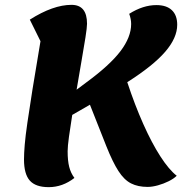

<svg xmlns="http://www.w3.org/2000/svg" viewBox="-20 -746 757 792"><path d="M181 26Q127 26 103 -1Q79 -28 79 -88Q79 -113 82 -149Q85 -185 93 -240Q101 -295 114 -377Q127 -459 147 -576L103 -665Q199 -726 275 -726Q339 -726 339 -648Q339 -633 332.5 -591.5Q326 -550 316 -493Q306 -436 296 -376L336 -406Q433 -477 477 -535Q521 -593 521 -647Q521 -667 513 -689Q570 -725 625 -725Q667 -725 689 -704Q711 -683 711 -644Q711 -590 661.5 -532.5Q612 -475 505 -407Q536 -313 571 -234.5Q606 -156 641.5 -101Q677 -46 709 -21Q697 -9 676 1.5Q655 12 631.5 18.5Q608 25 589 25Q549 25 520.5 10.5Q492 -4 468.5 -40.5Q445 -77 419 -142L351 -314L278 -272Q270 -222 264.5 -182Q259 -142 259 -122Q259 -83 265.5 -57.5Q272 -32 287 -12Q238 26 181 26Z"/></svg>

Font: Lemonada SemiBold
Style: Regular
Weight: 600
Designer: Mohamed Gaber (Arabic), Eduardo Tunni (Latin)
Foundry: Kief Type Foundry
Version: Version 4.005; ttfautohint (v1.8.3)